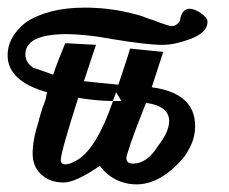

<svg xmlns="http://www.w3.org/2000/svg" viewBox="-43 -481 604 506"><path d="M386.2 -362.8Q363.8 -362.8 332.3 -366.5Q300.8 -370.1 258.8 -377Q216.8 -384.8 185.3 -387.9Q153.8 -391.1 133.8 -391.1Q23.9 -391.1 23.9 -337.9Q23.9 -314.9 45.9 -301.8Q47.9 -300.8 52.5 -299.8Q57.1 -298.8 61 -296.9Q67.9 -294.9 75.4 -292Q83 -289.1 97.2 -284.2Q104 -305.2 112.1 -325.2Q120.1 -345.2 128.9 -367.2L210 -362.8Q205.1 -348.1 197 -324Q189 -299.8 178.2 -267.1Q194.8 -265.1 214.8 -263.2Q234.9 -261.2 269 -257.8Q271 -264.2 273.9 -272.5Q276.9 -280.8 278.8 -287.1Q284.2 -304.2 290 -321.5Q295.9 -338.9 299.8 -353L387.2 -344.2L356.9 -251Q471.2 -235.8 471.2 -148.9Q471.2 -126 463.6 -106.4Q456.1 -86.9 441.9 -66.9Q380.9 4.9 316.9 4.9Q288.1 4.9 262.9 -7.6Q237.8 -20 220.2 -43.9Q155.8 0 125 0Q86.9 0 64 -22.9Q43 -43 43 -77.1Q43 -94.2 46.9 -115.2Q50.8 -136.2 59.1 -162.1Q60.1 -164.1 60.1 -166.5Q60.1 -168.9 61 -170.9V-169.9Q64 -180.2 66.4 -188.5Q68.8 -196.8 71.8 -204.1V-203.1Q74.2 -210.9 75.2 -213.9Q78.1 -220.2 78.6 -225.6Q79.1 -231 81.1 -237.8Q-22.9 -267.1 -22.9 -335Q-22.9 -360.8 -10 -382.8Q2.9 -404.8 24.9 -421.9Q84 -460.9 180.2 -460.9Q210.9 -460.9 240.5 -457.5Q270 -454.1 299.8 -446.8Q303.2 -445.8 312 -443.8Q320.8 -441.9 335 -437Q340.8 -435.1 346.4 -432.6Q352.1 -430.2 359.9 -428.2Q401.9 -412.1 409.2 -412.1Q417 -412.1 423.1 -417Q429.2 -421.9 431.2 -426.8Q436 -458 457 -458Q462.9 -458 471.4 -454.6Q480 -451.2 487.1 -446Q494.1 -440.9 499 -435.1Q503.9 -429.2 503.9 -423.8Q503.9 -394 455.1 -377Q439 -371.1 420.9 -366.9Q402.8 -362.8 386.2 -362.8ZM402.8 -162.1Q402.8 -201.2 341.8 -210Q314 -140.1 302 -105Q290 -69.8 290 -64.9Q290 -49.8 307.1 -49.8Q345.2 -49.8 374 -97.2Q402.8 -133.8 402.8 -162.1ZM154.8 -56.2Q209 -82 254.9 -214.8Q233.9 -214.8 210.9 -217Q188 -219.2 163.1 -223.1Q140.1 -150.9 128.7 -110.4Q117.2 -69.8 117.2 -59.1Q117.2 -47.9 129.9 -47.9Q139.2 -47.9 154.8 -56.2ZM263.2 -237.8Q258.8 -227.1 257.3 -222.4Q255.9 -217.8 253.9 -214.8H276.9Z"/></svg>

Font: Bertholdr Mainzer Fraktur
Style: Regular
Weight: 400
Designer: Peter Wiegel, original typeface by Carl Albert Fahrenwaldt 1901
Foundry: Peter Wiegel
Version: Version 1.000 2010 initial release